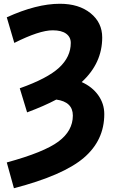

<svg xmlns="http://www.w3.org/2000/svg" viewBox="-20 -760 605 1020"><path d="M16 103Q214 49 290.5 -8Q367 -65 367 -146Q367 -219 279 -231Q215 -197 124 -163L85 -291Q232 -343 294 -400.5Q356 -458 356 -532Q356 -563 331.5 -581Q307 -599 260 -599Q189 -599 56 -532L16 -668Q174 -740 298 -740Q399 -740 461 -690Q523 -640 523 -561Q523 -424 414 -324Q470 -299 502 -254Q534 -209 534 -154Q534 -14 424.5 79Q315 172 54 240Z"/></svg>

Font: Mplus 1p ExtraBold
Style: Regular
Weight: 800
Version: Version 1.061